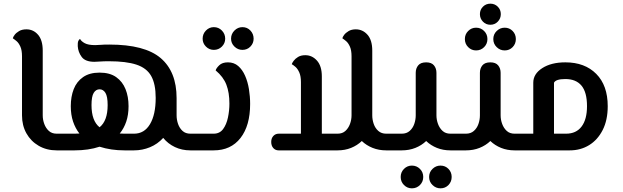

<svg xmlns="http://www.w3.org/2000/svg" viewBox="-20 -820 3396 1047"><path d="M289 0Q234 0 191 -25Q148 -50 124 -93Q100 -136 100 -191V-513Q100 -546 91 -566Q82 -586 70 -596Q58 -606 50 -611Q51 -618 59.5 -629.5Q68 -641 84 -650.5Q100 -660 124 -660Q162 -660 187.5 -630.5Q213 -601 213 -544V-191Q213 -167 221.5 -144Q230 -121 246.5 -106Q263 -91 289 -91H317Q328 -91 332.5 -79Q337 -67 337 -46Q337 -25 332.5 -12.5Q328 0 317 0Z M479 -247Q479 -161 523 -126Q567 -161 567 -247Q567 -294 555 -313.5Q543 -333 523 -333Q503 -333 491 -313.5Q479 -294 479 -247ZM317 0Q306 0 301.5 -12.5Q297 -25 297 -46Q297 -67 301.5 -79Q306 -91 317 -91H387Q401 -91 413 -92Q391 -120 378.5 -157Q366 -194 366 -241Q366 -293 382 -334Q398 -375 433 -399.5Q468 -424 523 -424Q579 -424 613.5 -399.5Q648 -375 664.5 -334Q681 -293 681 -241Q681 -194 668.5 -157Q656 -120 633 -92Q645 -91 659 -91H711Q767 -91 798 -143Q829 -195 829 -286Q829 -362 804.5 -405.5Q780 -449 724 -467.5Q668 -486 574 -486Q544 -486 525.5 -484.5Q507 -483 495 -483Q445 -483 425.5 -509.5Q406 -536 404 -568Q403 -587 407 -596.5Q411 -606 417 -607Q423 -595 442 -584.5Q461 -574 499 -574Q513 -574 529 -575.5Q545 -577 576 -577Q770 -577 856.5 -503Q943 -429 943 -285V-281V-191Q943 -167 951 -144Q959 -121 975.5 -106Q992 -91 1018 -91H1063Q1074 -91 1078.5 -79Q1083 -67 1083 -46Q1083 -25 1078.5 -12.5Q1074 0 1063 0H1018Q972 0 934 -18Q896 -36 870 -68Q839 -34 797.5 -17Q756 0 711 0H659Q622 0 588 -5Q554 -10 523 -20Q493 -10 458.5 -5Q424 0 387 0Z M1063 0Q1052 0 1047.5 -12.5Q1043 -25 1043 -46Q1043 -67 1047.5 -79Q1052 -91 1063 -91H1145Q1178 -91 1196.5 -116Q1215 -141 1223 -179Q1231 -217 1231 -255Q1231 -315 1214.5 -358Q1198 -401 1156 -436Q1159 -448 1175.5 -464Q1192 -480 1223 -480Q1256 -480 1279 -460Q1302 -440 1316.5 -407Q1331 -374 1337.5 -334Q1344 -294 1344 -253Q1344 -135 1291.5 -67.5Q1239 0 1145 0ZM1302 -548Q1277 -548 1258.5 -566Q1240 -584 1240 -609Q1240 -635 1258.5 -653.5Q1277 -672 1302 -672Q1328 -672 1345.5 -653.5Q1363 -635 1363 -609Q1363 -584 1345.5 -566Q1328 -548 1302 -548ZM1146 -548Q1121 -548 1103 -566Q1085 -584 1085 -609Q1085 -635 1103 -653.5Q1121 -672 1146 -672Q1172 -672 1190 -653.5Q1208 -635 1208 -609Q1208 -584 1190 -566Q1172 -548 1146 -548Z M1499 0Q1482 0 1470.5 -12.5Q1459 -25 1459 -46Q1459 -66 1470.5 -78.5Q1482 -91 1500 -91H1621V-372Q1621 -405 1612 -425Q1603 -445 1591.5 -455Q1580 -465 1571 -470Q1573 -477 1581.5 -488.5Q1590 -500 1605.5 -509.5Q1621 -519 1645 -519Q1682 -519 1708.5 -489.5Q1735 -460 1735 -403V-91H1821Q1847 -91 1863.5 -106Q1880 -121 1888.5 -144Q1897 -167 1897 -191V-513Q1897 -546 1888 -566Q1879 -586 1867 -596Q1855 -606 1847 -611Q1848 -618 1856.5 -629.5Q1865 -641 1881 -650.5Q1897 -660 1920 -660Q1958 -660 1984 -630.5Q2010 -601 2010 -544V-191Q2010 -167 2018 -144Q2026 -121 2043 -106Q2060 -91 2086 -91H2131Q2142 -91 2146.5 -79Q2151 -67 2151 -46Q2151 -25 2146.5 -12.5Q2142 0 2131 0H2086Q2046 0 2012 -13.5Q1978 -27 1953 -51Q1928 -27 1894.5 -13.5Q1861 0 1821 0Z M2131 0Q2120 0 2115.5 -12.5Q2111 -25 2111 -46Q2111 -67 2115.5 -79Q2120 -91 2131 -91H2171Q2197 -91 2214 -106Q2231 -121 2239 -144Q2247 -167 2247 -191V-423Q2247 -447 2260.5 -463.5Q2274 -480 2304 -480Q2333 -480 2346.5 -463.5Q2360 -447 2360 -423V-191Q2360 -167 2368.5 -144Q2377 -121 2393.5 -106Q2410 -91 2436 -91H2481Q2492 -91 2496.5 -79Q2501 -67 2501 -46Q2501 -25 2496.5 -12.5Q2492 0 2481 0H2436Q2396 0 2362.5 -13.5Q2329 -27 2304 -51Q2279 -27 2245 -13.5Q2211 0 2171 0ZM2382 207Q2357 207 2338.5 189Q2320 171 2320 145Q2320 119 2338.5 101Q2357 83 2382 83Q2408 83 2425.5 101Q2443 119 2443 145Q2443 171 2425.5 189Q2408 207 2382 207ZM2226 207Q2201 207 2183 189Q2165 171 2165 145Q2165 119 2183 101Q2201 83 2226 83Q2252 83 2270 101Q2288 119 2288 145Q2288 171 2270 189Q2252 207 2226 207Z M2481 0Q2470 0 2465.5 -12.5Q2461 -25 2461 -46Q2461 -67 2465.5 -79Q2470 -91 2481 -91H2521Q2547 -91 2564 -106Q2581 -121 2589 -144Q2597 -167 2597 -191V-423Q2597 -447 2610.5 -463.5Q2624 -480 2654 -480Q2683 -480 2696.5 -463.5Q2710 -447 2710 -423V-191Q2710 -167 2718.5 -144Q2727 -121 2743.5 -106Q2760 -91 2786 -91H2831Q2842 -91 2846.5 -79Q2851 -67 2851 -46Q2851 -25 2846.5 -12.5Q2842 0 2831 0H2786Q2746 0 2712.5 -13.5Q2679 -27 2654 -51Q2629 -27 2595 -13.5Q2561 0 2521 0ZM2654 -685Q2630 -685 2613.5 -702Q2597 -719 2597 -743Q2597 -767 2613.5 -783.5Q2630 -800 2654 -800Q2678 -800 2694.5 -783.5Q2711 -767 2711 -743Q2711 -719 2694.5 -702Q2678 -685 2654 -685ZM2732 -545Q2707 -545 2688.5 -563Q2670 -581 2670 -607Q2670 -633 2688.5 -651Q2707 -669 2732 -669Q2758 -669 2775.5 -651Q2793 -633 2793 -607Q2793 -581 2775.5 -563Q2758 -545 2732 -545ZM2576 -545Q2551 -545 2533 -563Q2515 -581 2515 -607Q2515 -633 2533 -651Q2551 -669 2576 -669Q2602 -669 2620 -651Q2638 -633 2638 -607Q2638 -581 2620 -563Q2602 -545 2576 -545Z M2831 0Q2820 0 2815.5 -12.5Q2811 -25 2811 -46Q2811 -67 2815.5 -79Q2820 -91 2831 -91H2888V-369Q2888 -417 2937 -448.5Q2986 -480 3063 -480Q3169 -480 3231.5 -417Q3294 -354 3294 -241Q3294 -165 3266.5 -111Q3239 -57 3192.5 -28.5Q3146 0 3087 0ZM3063 -389Q3011 -389 3001 -369V-91H3067Q3122 -91 3151.5 -130Q3181 -169 3181 -241Q3181 -317 3151 -353Q3121 -389 3063 -389Z"/></svg>

Font: El Messiri SemiBold
Style: Regular
Weight: 600
Designer: Mohamed Gaber
Foundry: Kief Type Foundry
Version: Version 2.020; ttfautohint (v1.8.3)